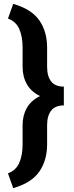

<svg xmlns="http://www.w3.org/2000/svg" viewBox="-20 -800 382 996"><path d="M48.5 176 21.4 99.3Q62.7 83.8 79.9 44.9Q97.2 6.1 97.2 -51.7V-150.9Q97.2 -201.7 119.6 -240.7Q142 -279.8 187.9 -301.7Q142 -323.7 119.6 -362.9Q97.2 -402.1 97.2 -453.6V-552.7Q97.2 -610.7 79.9 -649.7Q62.7 -688.6 21.4 -703.6L48.5 -779.8Q143.3 -752.9 183.8 -694.6Q224.4 -636.2 224.4 -552.7V-453.6Q224.4 -404 245.5 -377.3Q266.6 -350.7 311.2 -350.7V-253.1Q266.6 -253.1 245.5 -226.3Q224.4 -199.4 224.4 -150.9V-51.7Q224.4 31.9 183.8 90.4Q143.3 148.8 48.5 176Z"/></svg>

Font: Hanuman
Style: Regular
Weight: 400
Designer: Danh Hong
Foundry: Danh Hong
Version: Version 9.000